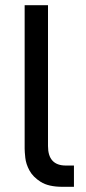

<svg xmlns="http://www.w3.org/2000/svg" viewBox="-20 -720 330 740"><path d="M221 0Q167 0 137 -19Q107 -38 93.5 -63Q80 -88 77.5 -112Q75 -136 75 -147V-700H165V-157Q165 -82 234 -82H265V0H221Z"/></svg>

Font: PT Root UI Medium
Style: Regular
Weight: 500
Designer: Vitaly Kuzmin
Foundry: ParaType Ltd.
Version: Version 2.001G